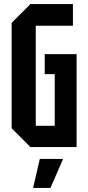

<svg xmlns="http://www.w3.org/2000/svg" viewBox="-20 -720 432 940"><path d="M37 -92V-608L129 -700H337V-594H155V-104H248V-357H199V-455H355V0H129ZM142 200 175 58H289L227 200Z"/></svg>

Font: Tektur Condensed Medium
Style: Regular
Weight: 500
Width: 3
Designer: Adam Jagosz
Foundry: Adam Jagosz
Version: Version 1.005;gftools[0.9.30]